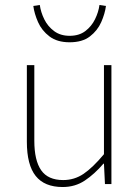

<svg xmlns="http://www.w3.org/2000/svg" viewBox="-20 -740 564 772"><path d="M232 12Q159 12 123.5 -32.5Q88 -77 88 -170V-478H118V-174Q118 -95 145.5 -55.5Q173 -16 234 -16Q279 -16 316 -41Q353 -66 398 -120V-478H428V0H402L398 -82H396Q360 -40 321 -14Q282 12 232 12ZM260 -570Q210 -570 179 -593.5Q148 -617 133 -651Q118 -685 114 -716L140 -720Q144 -691 158 -662.5Q172 -634 197.5 -615Q223 -596 260 -596Q298 -596 323 -615Q348 -634 362 -662.5Q376 -691 380 -720L406 -716Q402 -685 387 -651Q372 -617 341.5 -593.5Q311 -570 260 -570Z"/></svg>

Font: SourceSans3VF
Style: Regular
Weight: 200
Designer: Paul D. Hunt
Foundry: Adobe
Version: Version 3.052;hotconv 1.1.0;makeotfexe 2.6.0